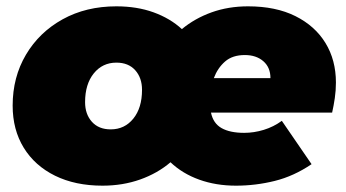

<svg xmlns="http://www.w3.org/2000/svg" viewBox="-20 -577 1093 607"><path d="M304 10Q218 10 154 -21.5Q90 -53 55 -110Q20 -167 20 -243Q20 -333 62 -404Q104 -475 178 -516Q252 -557 348 -557Q413 -557 465.5 -538Q518 -519 555 -485Q596 -519 649 -538Q702 -557 764 -557Q852 -557 914 -526Q976 -495 1009 -441Q1042 -387 1042 -316Q1042 -291 1038.5 -267Q1035 -243 1030 -221H647Q654 -187 680.5 -172Q707 -157 752 -157Q783 -157 814 -166.5Q845 -176 871 -195L965 -58Q909 -20 848.5 -5Q788 10 726 10Q663 10 610 -9Q557 -28 519 -64Q478 -29 423 -9.5Q368 10 304 10ZM330 -168Q374 -168 401.5 -202Q429 -236 429 -293Q429 -331 407.5 -355Q386 -379 348 -379Q304 -379 276.5 -345Q249 -311 249 -254Q249 -216 270.5 -192Q292 -168 330 -168ZM656 -330H835Q835 -364 812.5 -383.5Q790 -403 754 -403Q715 -403 691.5 -382.5Q668 -362 656 -330Z"/></svg>

Font: Montserrat Black
Style: Italic
Weight: 900
Italic angle: -11.3°
Designer: Julieta Ulanovsky
Foundry: Julieta Ulanovsky
Version: Version 9.000; ttfautohint (v1.8.4.7-5d5b)